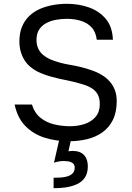

<svg xmlns="http://www.w3.org/2000/svg" viewBox="-20 -735 692 1010"><path d="M342 8Q275 8 215.5 -10.5Q156 -29 114 -71.5Q72 -114 57 -185H148Q162 -140 193.5 -115Q225 -90 266 -80.5Q307 -71 348 -71Q389 -71 424.5 -82.5Q460 -94 482.5 -120Q505 -146 505 -187Q505 -219 493.5 -239Q482 -259 461.5 -271.5Q441 -284 413 -292Q376 -304 334 -312Q292 -320 251.5 -331Q211 -342 176 -359Q157 -369 139.5 -383.5Q122 -398 109.5 -417.5Q97 -437 89.5 -462Q82 -487 82 -517Q82 -562 96 -595Q110 -628 134 -651Q158 -674 190 -688Q222 -702 258.5 -708.5Q295 -715 332 -715Q393 -715 446.5 -696.5Q500 -678 535.5 -637Q571 -596 574 -526H489Q484 -568 461 -592Q438 -616 404 -626Q370 -636 332 -636Q304 -636 275.5 -631Q247 -626 223.5 -613.5Q200 -601 186 -579.5Q172 -558 172 -525Q172 -499 181.5 -479Q191 -459 207.5 -445.5Q224 -432 244 -423Q292 -403 350.5 -393.5Q409 -384 460 -366Q490 -356 515 -341Q540 -326 557.5 -306Q575 -286 584.5 -260.5Q594 -235 594 -203Q594 -145 574 -104.5Q554 -64 519 -39Q484 -14 438.5 -3Q393 8 342 8ZM324 251Q310 253 294.5 254Q279 255 262 255V200Q279 200 298 199Q317 198 334 193Q351 188 362 177Q373 166 373 147Q373 130 361.5 122.5Q350 115 336.5 113.5Q323 112 316 112Q306 112 291.5 114Q277 116 264 121L293 -6H355L340 61Q346 60 352 59.5Q358 59 363 59Q402 59 422 80.5Q442 102 442 140Q442 176 426.5 199Q411 222 384.5 234Q358 246 324 251Z"/></svg>

Font: Onest
Style: Regular
Weight: 400
Designer: Dmitri Voloshin, Andrey Kudryavtsev
Foundry: Dmitri Voloshin, Andrey Kudryavtsev
Version: Version 1.000;gftools[0.9.33]